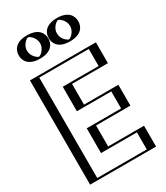

<svg xmlns="http://www.w3.org/2000/svg" viewBox="-262 -1209 1136 1316"><g transform="rotate(-30 306.0 -551.5)"><path d="M542 -825V-660H258V-496H530V-331H258V-165H542V0H70V-825ZM418 -1103C469 -1103 510 -1062 510 -1011C510 -960 469 -919 418 -919C367 -919 326 -960 326 -1011C326 -1062 367 -1103 418 -1103ZM181 -1103C232 -1103 273 -1062 273 -1011C273 -960 232 -919 181 -919C130 -919 89 -960 89 -1011C89 -1062 130 -1103 181 -1103ZM527 -810V-675H243V-481H515V-346H243V-150H527V-15H85V-810ZM418 -1088C375.3 -1088 341 -1053.7 341 -1011C341 -968.3 375.3 -934 418 -934C460.7 -934 495 -968.3 495 -1011C495 -1053.7 460.7 -1088 418 -1088ZM181 -1088C223.7 -1088 258 -1053.7 258 -1011C258 -968.3 223.7 -934 181 -934C138.3 -934 104 -968.3 104 -1011C104 -1053.7 138.3 -1088 181 -1088ZM527 -810H85V-15H527V-150H243V-346H515V-481H243V-675H527ZM418 -1088C460.7 -1088 495 -1053.7 495 -1011C495 -968.3 460.7 -934 418 -934C375.3 -934 341 -968.3 341 -1011C341 -1053.7 375.3 -1088 418 -1088ZM181 -1088C138.3 -1088 104 -1053.7 104 -1011C104 -968.3 138.3 -934 181 -934C223.7 -934 258 -968.3 258 -1011C258 -1053.7 223.7 -1088 181 -1088ZM542 -825H70V0H542V-165H258V-331H530V-496H258V-660H542ZM418 -1103C367 -1103 326 -1062 326 -1011C326 -960 367 -919 418 -919C469 -919 510 -960 510 -1011C510 -1062 469 -1103 418 -1103ZM181 -1103C130 -1103 89 -1062 89 -1011C89 -960 130 -919 181 -919C232 -919 273 -960 273 -1011C273 -1062 232 -1103 181 -1103ZM502 -810V-675H218V-481H490V-346H218V-150H502V-15H110V-810ZM418 -1087.8C434.4 -1084 470 -1053.7 470 -1011C470 -968 433.9 -937.9 418 -934.2C401.6 -938 366 -968.3 366 -1011C366 -1054 402.1 -1084.1 418 -1087.8ZM181 -1087.8C197.4 -1084 233 -1053.7 233 -1011C233 -968 196.9 -937.9 181 -934.2C164.6 -938 129 -968.3 129 -1011C129 -1054 165.1 -1084.1 181 -1087.8ZM567 -825H45V0H567V-165H283V-331H555V-496H283V-660H567ZM418 -1103C323.9 -1103 301 -1050.3 301 -1011C301 -971.7 323.9 -919 418 -919C512.1 -919 535 -971.7 535 -1011C535 -1050.3 512.1 -1103 418 -1103ZM181 -1103C86.9 -1103 64 -1050.3 64 -1011C64 -971.7 86.9 -919 181 -919C275.1 -919 298 -971.7 298 -1011C298 -1050.3 275.1 -1103 181 -1103Z"/></g></svg>

Font: Hussar Outliner
Style: Regular
Weight: 700
Foundry: Cannot Into Space Fonts
Version: Version 0.92